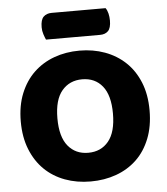

<svg xmlns="http://www.w3.org/2000/svg" viewBox="-57 -872 817 940"><g transform="rotate(-5 351.5 -401.5)"><path d="M35 -304Q35 -382 59.5 -442Q84 -502 126.5 -542.5Q169 -583 226.5 -604Q284 -625 351 -625Q418 -625 475.5 -604Q533 -583 576 -542.5Q619 -502 643.5 -442Q668 -382 668 -304Q668 -226 644 -165.5Q620 -105 577.5 -64.5Q535 -24 477 -3Q419 18 351 18Q283 18 225 -3.5Q167 -25 125 -66Q83 -107 59 -167Q35 -227 35 -304ZM215 -304Q215 -213 252 -168Q289 -123 351 -123Q414 -123 451 -168Q488 -213 488 -304Q488 -394 451.5 -439Q415 -484 352 -484Q290 -484 252.5 -439.5Q215 -395 215 -304ZM193 -693Q188 -704 182.5 -720.5Q177 -737 177 -755Q177 -792 192 -806.5Q207 -821 232 -821H497Q505 -810 509 -793.5Q513 -777 513 -759Q513 -722 498.5 -707.5Q484 -693 459 -693Z"/></g></svg>

Font: Baloo Thambi
Style: Regular
Weight: 400
Designer: Aadarsh Rajan and Ek Type
Foundry: Ek Type
Version: Version 1.100;PS 1.000;hotconv 1.0.88;makeotf.lib2.5.647800;